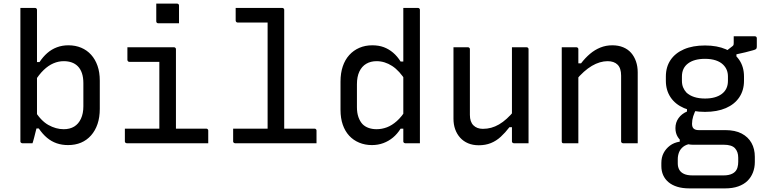

<svg xmlns="http://www.w3.org/2000/svg" viewBox="-20 -794 4240 1064"><path d="M160 0Q152 0 142 0Q132 0 122 0Q112 0 104 0Q101 0 98.5 -1.5Q96 -3 94.5 -5Q93 -7 93 -11Q93 -89 93 -166Q93 -243 93 -320.5Q93 -398 93 -475Q93 -552 93 -630Q93 -660 93 -690.5Q93 -721 93 -750Q104 -750 114 -750Q124 -750 134 -750Q144 -750 154 -750Q164 -750 174 -750Q178 -750 180 -748.5Q182 -747 183.5 -745Q185 -743 185 -739Q185 -658 185 -577.5Q185 -497 185 -416.5Q185 -336 185 -255.5Q185 -175 185 -94Q185 -94 182.5 -84Q180 -74 176.5 -60.5Q173 -47 169.5 -32.5Q166 -18 163 -9Q160 0 160 0ZM162 -82 170 -184Q206 -125 248 -101.5Q290 -78 333 -78Q367 -78 391 -92.5Q415 -107 428.5 -136Q442 -165 442 -205V-333Q442 -365 434 -388.5Q426 -412 411 -427Q397 -441 377.5 -448Q358 -455 333 -455Q304 -455 276 -443Q248 -431 222 -406Q196 -381 172 -342V-450H199Q218 -479 242 -500Q266 -521 295.5 -532Q325 -543 359 -543Q398 -543 430 -529.5Q462 -516 485 -490.5Q508 -465 520.5 -429Q533 -393 533 -347V-191Q533 -144 520.5 -107Q508 -70 484.5 -43.5Q461 -17 429 -3.5Q397 10 357 10Q323 10 294 0Q265 -10 240.5 -30.5Q216 -51 195 -82Z M863 -56V-96Q863 -117 863 -138.5Q863 -160 863 -181Q863 -208 863 -235Q863 -262 863 -289Q863 -316 863 -343Q863 -370 863 -397Q863 -424 863 -451H848Q823 -451 798 -451Q773 -451 748 -451Q723 -451 697 -451Q694 -451 691.5 -452.5Q689 -454 687.5 -456.5Q686 -459 686 -462Q686 -480 686 -497Q686 -514 686 -532Q729 -532 772 -532Q815 -532 858 -532Q901 -532 944 -532Q948 -532 950 -530.5Q952 -529 953.5 -527Q955 -525 955 -521Q955 -473 955 -425.5Q955 -378 955 -331Q955 -284 955 -237.5Q955 -191 955 -145.5Q955 -100 955 -56ZM672 -81H1123Q1127 -81 1129 -79.5Q1131 -78 1132.5 -76Q1134 -74 1134 -70Q1134 -58 1134 -46.5Q1134 -35 1134 -23.5Q1134 -12 1134 0H683Q680 0 677.5 -1.5Q675 -3 673.5 -5Q672 -7 672 -11Q672 -23 672 -34.5Q672 -46 672 -57.5Q672 -69 672 -81ZM846 -774Q860 -774 874.5 -774Q889 -774 903.5 -774Q918 -774 932.5 -774Q947 -774 961 -774Q966 -774 969 -771Q972 -768 972 -763V-665Q958 -665 943.5 -665Q929 -665 914.5 -665Q900 -665 885.5 -665Q871 -665 857 -665Q852 -665 849 -668Q846 -671 846 -676Z M1272 -81H1723Q1727 -81 1729 -79.5Q1731 -78 1732.5 -76Q1734 -74 1734 -70Q1734 -58 1734 -46.5Q1734 -35 1734 -23.5Q1734 -12 1734 0H1283Q1280 0 1277.5 -1.5Q1275 -3 1273.5 -5Q1272 -7 1272 -11Q1272 -23 1272 -34.5Q1272 -46 1272 -57.5Q1272 -69 1272 -81ZM1286 -750Q1329 -750 1371.5 -750Q1414 -750 1457.5 -750Q1501 -750 1544 -750Q1548 -750 1550 -748.5Q1552 -747 1553.5 -745Q1555 -743 1555 -739Q1555 -652 1555 -564.5Q1555 -477 1555 -390Q1555 -303 1555 -215.5Q1555 -128 1555 -41H1453L1463 -59Q1463 -69 1463 -80Q1463 -91 1463 -101Q1463 -170 1463 -240.5Q1463 -311 1463 -383Q1463 -455 1463 -526.5Q1463 -598 1463 -669H1457Q1418 -669 1376.5 -669Q1335 -669 1297 -669Q1294 -669 1291.5 -670.5Q1289 -672 1287.5 -674.5Q1286 -677 1286 -680Q1286 -698 1286 -715Q1286 -732 1286 -750Z M2043 -543Q2079 -543 2107 -532.5Q2135 -522 2158.5 -502Q2182 -482 2200 -453H2230V-344Q2194 -402 2153 -428.5Q2112 -455 2067 -455Q2034 -455 2009.5 -440.5Q1985 -426 1971.5 -397.5Q1958 -369 1958 -327V-200Q1958 -168 1966.5 -144.5Q1975 -121 1989 -106Q2003 -92 2023 -85Q2043 -78 2067 -78Q2096 -78 2124 -88.5Q2152 -99 2179 -123Q2206 -147 2230 -186V-81H2200Q2182 -52 2158 -32Q2134 -12 2104.5 -1Q2075 10 2041 10Q2003 10 1970.5 -3.5Q1938 -17 1915 -42Q1892 -67 1879.5 -103Q1867 -139 1867 -185V-342Q1867 -389 1879.5 -426Q1892 -463 1915.5 -489Q1939 -515 1971.5 -529Q2004 -543 2043 -543ZM2296 -750Q2300 -750 2302 -748.5Q2304 -747 2305.5 -745Q2307 -743 2307 -739Q2307 -662 2307 -582Q2307 -502 2307 -423Q2307 -344 2307 -267.5Q2307 -191 2307 -120Q2307 -86 2307 -55.5Q2307 -25 2307 0Q2297 0 2286.5 0Q2276 0 2266 0Q2256 0 2246 0Q2236 0 2226 0Q2223 0 2220.5 -1.5Q2218 -3 2216.5 -5Q2215 -7 2215 -11Q2215 -91 2215 -171Q2215 -251 2215 -330.5Q2215 -410 2215 -490Q2215 -570 2215 -650Q2215 -674 2215 -699Q2215 -724 2215 -750Q2225 -750 2235 -750Q2245 -750 2255 -750Q2265 -750 2275.5 -750Q2286 -750 2296 -750Z M2573 -532Q2577 -532 2579 -530.5Q2581 -529 2582.5 -527Q2584 -525 2584 -521Q2584 -476 2584 -429.5Q2584 -383 2584 -336.5Q2584 -290 2584 -245Q2584 -200 2584 -157Q2584 -119 2603.5 -99.5Q2623 -80 2656 -80Q2680 -80 2702 -86Q2724 -92 2745.5 -104.5Q2767 -117 2788.5 -136.5Q2810 -156 2832 -183V-89H2803Q2780 -59 2755 -36Q2730 -13 2700 -1Q2670 11 2633 11Q2600 11 2574 0Q2548 -11 2530 -31Q2512 -51 2502.5 -77.5Q2493 -104 2493 -136Q2493 -181 2493 -225.5Q2493 -270 2493 -315.5Q2493 -361 2493 -405Q2493 -437 2493 -468.5Q2493 -500 2493 -532Q2513 -532 2533 -532Q2553 -532 2573 -532ZM2898 -532Q2902 -532 2904 -530.5Q2906 -529 2907.5 -527Q2909 -525 2909 -521Q2909 -451 2909 -380.5Q2909 -310 2909 -239.5Q2909 -169 2909 -99Q2909 -78 2909 -59.5Q2909 -41 2909 -25.5Q2909 -10 2909 0Q2895 0 2881.5 0Q2868 0 2854.5 0Q2841 0 2828 0Q2825 0 2822.5 -1.5Q2820 -3 2818.5 -5Q2817 -7 2817 -11Q2817 -98 2817 -185Q2817 -272 2817 -359Q2817 -446 2817 -532Q2832 -532 2845 -532Q2858 -532 2871.5 -532Q2885 -532 2898 -532Z M3514 0Q3492 0 3473.5 0Q3455 0 3433 0Q3430 0 3427.5 -1.5Q3425 -3 3423.5 -5Q3422 -7 3422 -11Q3422 -72 3422 -132.5Q3422 -193 3422 -253.5Q3422 -314 3422 -375Q3422 -416 3402.5 -435.5Q3383 -455 3347 -455Q3326 -455 3304 -448.5Q3282 -442 3260 -429Q3238 -416 3215.5 -396Q3193 -376 3170 -348V-443H3200Q3223 -473 3249.5 -495.5Q3276 -518 3307 -530.5Q3338 -543 3373 -543Q3407 -543 3433.5 -532Q3460 -521 3477.5 -501Q3495 -481 3504.5 -453.5Q3514 -426 3514 -393Q3514 -345 3514 -297Q3514 -249 3514 -200.5Q3514 -152 3514 -103Q3514 -77 3514 -51.5Q3514 -26 3514 0ZM3185 0Q3171 0 3158 0Q3145 0 3132 0Q3119 0 3104 0Q3101 0 3099 -0.5Q3097 -1 3095.5 -2.5Q3094 -4 3093.5 -6Q3093 -8 3093 -11Q3093 -64 3093 -117Q3093 -170 3093 -222Q3093 -274 3093 -327Q3093 -380 3093 -433Q3093 -465 3093 -490.5Q3093 -516 3093 -532Q3109 -532 3122.5 -532Q3136 -532 3148.5 -532Q3161 -532 3174 -532Q3178 -532 3180 -530.5Q3182 -529 3183.5 -527Q3185 -525 3185 -521Q3185 -435 3185 -348Q3185 -261 3185 -174Q3185 -87 3185 0Z M3991 -501 4039 -538Q4044 -542 4045 -545.5Q4046 -549 4046 -555Q4046 -576 4046 -582Q4046 -588 4046 -593Q4070 -593 4104.5 -593Q4139 -593 4163 -593Q4168 -593 4171 -590Q4174 -587 4174 -582V-536Q4174 -527 4170.5 -523Q4167 -519 4153.5 -515.5Q4140 -512 4110 -504L4061 -493V-463ZM3887 -542Q3954 -542 4002.5 -521Q4051 -500 4077 -461.5Q4103 -423 4103 -370V-346Q4103 -294 4077 -255Q4051 -216 4002.5 -195Q3954 -174 3887 -174Q3819 -174 3770.5 -195Q3722 -216 3696 -255Q3670 -294 3670 -346V-370Q3670 -423 3696 -461.5Q3722 -500 3770.5 -521Q3819 -542 3887 -542ZM3887 -468Q3827 -468 3793 -442.5Q3759 -417 3759 -370V-346Q3759 -326 3765.5 -310Q3772 -294 3784 -281Q3801 -265 3827 -256.5Q3853 -248 3887 -248Q3946 -248 3980 -273.5Q4014 -299 4014 -346V-370Q4014 -390 4007.5 -406Q4001 -422 3988 -435Q3972 -451 3946.5 -459.5Q3921 -468 3887 -468ZM3787 -207 3841 -195Q3828 -170 3821.5 -149.5Q3815 -129 3815 -108Q3815 -89 3824.5 -81Q3834 -73 3851 -73H3998Q4054 -73 4090 -54Q4126 -35 4144.5 -2Q4163 31 4163 75V104Q4163 135 4152.5 162Q4142 189 4122 208.5Q4102 228 4071 239Q4040 250 3998 250H3801Q3762 250 3733 241Q3704 232 3684.5 215.5Q3665 199 3655 176.5Q3645 154 3645 126V109Q3645 78 3657.5 54Q3670 30 3692.5 13Q3715 -4 3747 -9V-39L3812 2Q3783 6 3766.5 19Q3750 32 3743 50Q3736 68 3736 88V112Q3736 131 3744 146Q3752 161 3770 169.5Q3788 178 3817 178H3990Q4005 178 4017 175.5Q4029 173 4038 168.5Q4047 164 4053 158Q4063 148 4067 133.5Q4071 119 4071 103V80Q4071 47 4053 27.5Q4035 8 3990 8H3818Q3793 8 3771 -3Q3749 -14 3736 -35Q3723 -56 3723 -84Q3723 -115 3740 -139Q3757 -163 3787 -176Z"/></svg>

Font: Recursive Monospace
Style: Regular
Weight: 400
Version: Version 1.047